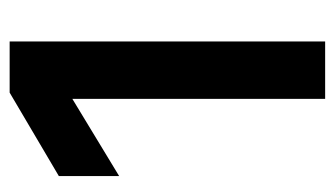

<svg xmlns="http://www.w3.org/2000/svg" viewBox="-168 -526 694 398"><g transform="rotate(-90 179.0 -327.0)"><path d="M292 0H173V-524L13 -427V-552L186 -654H292Z"/></g></svg>

Font: Hind Jalandhar SemiBold
Style: Regular
Weight: 600
Designer: Namrata Goyal
Foundry: Indian Type Foundry
Version: Version 0.702;PS 1.0;hotconv 1.0.81;makeotf.lib2.5.63406